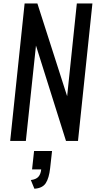

<svg xmlns="http://www.w3.org/2000/svg" viewBox="-20 -830 567 1131"><path d="M182.6 281.7 161.6 230.5Q191.4 227.1 205.6 211.9Q219.7 196.8 222.7 168H168.9L180.7 59.6H286.6L275.4 160.2Q269 219.2 249.5 249Q230 278.8 182.6 281.7ZM40 0 125 -809.6H200.2L375.5 -263.2L432.6 -809.6H524.4L439.5 0H368.7L191.9 -561.5L132.3 0Z"/></svg>

Font: Oswald
Style: Regular
Weight: 400
Designer: Vernon Adams
Foundry: Vernon Adams
Version: 3.0; ttfautohint (v0.94.23-7a4d-dirty) -l 8 -r 50 -G 200 -x 